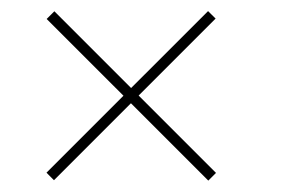

<svg xmlns="http://www.w3.org/2000/svg" viewBox="-20 -557 522 344"><path d="M353.2 -233.4 214.6 -372 76.7 -234.1 63.3 -247.6 201.2 -385.5 63.6 -523 77.4 -536.8 214.9 -399.3 352.8 -537.1 366.3 -523.7 228.4 -385.8 367 -247.2Z"/></svg>

Font: Bodoni* 11pt Medium
Style: Italic
Weight: 500
Italic angle: -13°
Version: Version 2.3